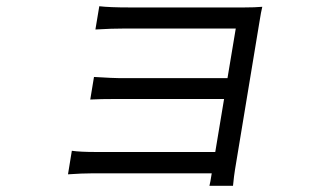

<svg xmlns="http://www.w3.org/2000/svg" viewBox="-20 -545 996 619"><path d="M277.7 13.8Q245 13.8 199.2 17L211.6 -58.9Q238.3 -55 289.1 -55H674L702.4 -225.9H357.2Q302.9 -225.9 271 -224.1L283 -296.9Q348 -293 367.5 -293H713.4L740.1 -453.1H386Q338.8 -453.1 287.6 -449.9L300.1 -524.9Q332.7 -521 397.4 -521H767.4Q801.5 -521 825.6 -523.1Q821.7 -507.8 816.4 -474.1L737.6 2.1Q734.7 18.8 731.2 54H655.2Q658 44 662.6 13.8Z"/></svg>

Font: Karasuma Gothic
Style: Italic
Weight: 400
Italic angle: -9.39999°
Designer: Rasmus Andersson / Ryoko Nishizuka
Foundry: Genbu
Version: Version 1.00